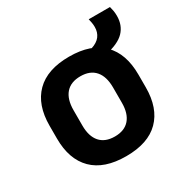

<svg xmlns="http://www.w3.org/2000/svg" viewBox="-145 -729 839 865"><g transform="rotate(-30 274.0 -296.5)"><path d="M269 13.5Q155 13.5 96.2 -45Q37.5 -103.5 37.5 -211.5V-278Q37.5 -386.5 96.2 -445.2Q155 -504 269 -504Q382.5 -504 441 -445.2Q499.5 -386.5 499.5 -278V-211.5Q499.5 -103.5 441.2 -45Q383 13.5 269 13.5ZM269 -89Q319 -89 345.2 -119Q371.5 -149 371.5 -205V-284.5Q371.5 -341.5 345.2 -371.8Q319 -402 269 -402Q218.5 -402 192.2 -371.8Q166 -341.5 166 -284.5V-205Q166 -149 192.2 -119Q218.5 -89 269 -89ZM418.5 -429.5 375.5 -485.5Q407 -495.5 421.8 -515Q436.5 -534.5 436.5 -562Q436.5 -573.5 434.5 -584.8Q432.5 -596 430 -605.5H540.5Q543.5 -595 545.8 -582.5Q548 -570 548 -555.5Q548 -506.5 517.8 -475Q487.5 -443.5 418.5 -429.5Z"/></g></svg>

Font: Anek Latin SemiBold
Style: Regular
Weight: 600
Designer: Yesha Goshar
Foundry: Ek Type
Version: Version 1.003